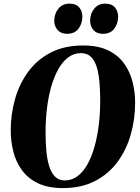

<svg xmlns="http://www.w3.org/2000/svg" viewBox="-20 -996 750 1028"><path d="M317 11Q236.5 11 182.5 -15.2Q128.5 -41.5 96.8 -85.8Q65 -130 51.2 -185.2Q37.5 -240.5 37.5 -298Q37.5 -385.5 60.8 -466.8Q84 -548 131.5 -612.5Q179 -677 252.2 -714.8Q325.5 -752.5 424.5 -752.5Q505 -752.5 558.8 -726.5Q612.5 -700.5 644.2 -656.2Q676 -612 689.8 -557.5Q703.5 -503 703.5 -446Q703.5 -358 680.2 -276Q657 -194 609.2 -129.2Q561.5 -64.5 488.8 -26.8Q416 11 317 11ZM326.5 -30Q364.5 -30 394.8 -52.5Q425 -75 447.8 -115.5Q470.5 -156 485.8 -209.8Q501 -263.5 508.8 -326.2Q516.5 -389 516.5 -456Q516.5 -506.5 512.8 -552.5Q509 -598.5 498.8 -634.2Q488.5 -670 468 -690.8Q447.5 -711.5 413 -711.5Q375.5 -711.5 345.2 -688.8Q315 -666 292.2 -625.5Q269.5 -585 254.2 -531.5Q239 -478 231.5 -416.2Q224 -354.5 224 -289Q224 -237 228 -190.2Q232 -143.5 243 -107.5Q254 -71.5 274.2 -50.8Q294.5 -30 326.5 -30ZM338.5 -815Q307 -815 288.8 -835Q270.5 -855 270.5 -885Q271 -923.5 293 -950Q315 -976.5 351.5 -976.5Q387.5 -976.5 404.5 -955.8Q421.5 -935 421 -906Q420.5 -869 400 -842Q379.5 -815 338.5 -815ZM530.5 -815Q498.5 -815 480.5 -835Q462.5 -855 462.5 -885Q463 -923.5 484.8 -950Q506.5 -976.5 543 -976.5Q579 -976.5 595.8 -955.8Q612.5 -935 612.5 -906Q612 -869 591.5 -842Q571 -815 530.5 -815Z"/></svg>

Font: Merriweather 96pt Black
Style: Italic
Weight: 900
Italic angle: -7.8°
Version: Version 2.101